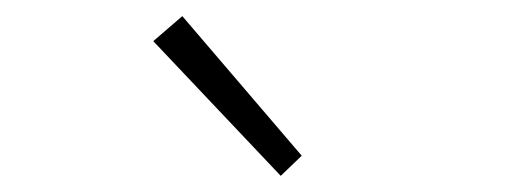

<svg xmlns="http://www.w3.org/2000/svg" viewBox="-20 -851 630 238"><path d="M328 -633 170 -800 206 -831 354 -658Z"/></svg>

Font: Noto Sans HK Thin ExtraLight
Style: Regular
Weight: 250
Version: Version 2.004-H2;hotconv 1.0.118;makeotfexe 2.5.65603